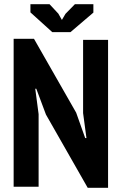

<svg xmlns="http://www.w3.org/2000/svg" viewBox="-20 -890 580 915"><path d="M199 -344 153 -467H148L164 -346V0H45V-705H142L343 -353L386 -232H392L376 -351V-700H495V5H398ZM316 -737H229L125 -831V-870H216L258 -825L275 -795L292 -824L337 -870H425V-830Z"/></svg>

Font: PT Sans Narrow
Style: Bold
Weight: 700
Width: 3
Designer: A.Korolkova, O.Umpeleva, V.Yefimov
Foundry: ParaType Ltd
Version: Version 2.003W OFL